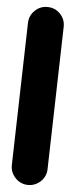

<svg xmlns="http://www.w3.org/2000/svg" viewBox="-57 -778 347 892"><g transform="rotate(5 116.0 -332.0)"><path d="M107.9 83.5Q73.7 82.5 49.8 57.4Q25.9 32.2 26.4 -2L43.5 -666.5Q44.4 -701.2 69.6 -725.1Q94.7 -749 128.9 -748Q163.6 -747.6 187.5 -722.4Q211.4 -697.3 210.4 -662.6L193.4 2Q192.9 36.1 167.7 60.1Q142.6 84 107.9 83.5Z"/></g></svg>

Font: Mikhak-DS1-FD Black
Style: Regular
Weight: 900
Designer: Amin Abedi
Version: Version 3.2